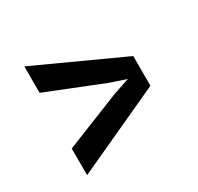

<svg xmlns="http://www.w3.org/2000/svg" viewBox="-121 -700 842 818"><g transform="rotate(-30 300.0 -291.5)"><path d="M88 -155 363 -265 443 -292 363 -319 88 -429V-559L512 -365V-219L88 -24Z"/></g></svg>

Font: Kreadon
Style: Bold
Weight: 700
Designer: Reiya WATANABE
Foundry: StudioGnu
Version: Version 1.003; ttfautohint (v1.8.4.7-5d5b);gftools[0.9.32]